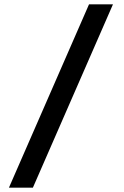

<svg xmlns="http://www.w3.org/2000/svg" viewBox="-20 -760 572 885"><path d="M131.6 105H21.2L390.3 -740H500.7Z"/></svg>

Font: BioRhyme ExtraBold
Style: Regular
Weight: 800
Designer: Aoife Mooney
Foundry: Aoife Mooney Type
Version: Version 1.600;gftools[0.9.33]